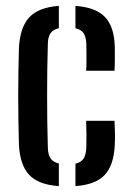

<svg xmlns="http://www.w3.org/2000/svg" viewBox="-20 -627 450 654"><path d="M44.5 -134Q43.5 -167 42.8 -209.8Q42 -252.5 42 -298.8Q42 -345 42.8 -388Q43.5 -431 44.5 -464.5Q48.5 -535 80.2 -568.5Q112 -602 180.5 -607V-531Q161 -526.5 152.2 -514Q143.5 -501.5 143 -478Q141.5 -431.5 141 -387.8Q140.5 -344 140.5 -301Q140.5 -258 141 -214.2Q141.5 -170.5 143 -124Q143.5 -100 152.5 -87.2Q161.5 -74.5 180.5 -70V7Q110 2 79 -31.8Q48 -65.5 44.5 -134ZM237 7V-69.5Q256.5 -74 264.8 -87Q273 -100 274 -124.5Q274.5 -144 274.5 -165.2Q274.5 -186.5 273.5 -215.5H370Q371 -200.5 371.5 -176Q372 -151.5 371 -134Q368 -65 337 -31.5Q306 2 237 7ZM273.5 -386Q274.5 -400.5 274.5 -417Q274.5 -433.5 274.5 -449.5Q274.5 -465.5 274 -478Q273 -501.5 264.8 -514Q256.5 -526.5 237 -530.5V-607Q306 -602 337.5 -569.2Q369 -536.5 371 -468Q371.5 -448.5 371.2 -425Q371 -401.5 370 -386Z"/></svg>

Font: Big Shoulders Stencil Text Thin SemiBold
Style: Regular
Weight: 600
Version: Version 2.001